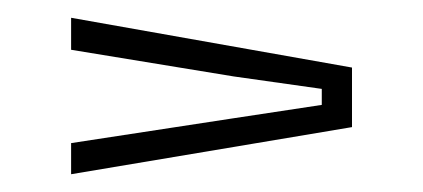

<svg xmlns="http://www.w3.org/2000/svg" viewBox="-20 -510 476 216"><path d="M60 -314V-349L243 -377L342 -392V-410L243 -424L60 -454V-490L376 -434V-367Z"/></svg>

Font: Big Shoulders Stencil Text Thin
Style: Regular
Weight: 100
Designer: Patric King
Foundry: XO Type Co
Version: Version 2.001